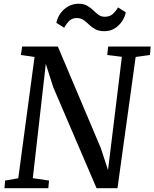

<svg xmlns="http://www.w3.org/2000/svg" viewBox="-20 -987 810 1007"><path d="M3.5 0 6.8 -40 75.8 -52 161.2 -688.3 89.6 -698.6 96.2 -743H283.4L508.7 -210.4L561.2 -50.5L540.9 -48.6L619.2 -689L542.4 -698.6L547.4 -743H770.2L766.6 -698.6L691.5 -688.3L596.2 0H486.4L259.6 -528.6L206.2 -696L225.4 -697.7L152.1 -52.7L237.1 -40L233.4 0ZM275.6 -867.2Q281.2 -895.4 297.9 -918Q314.5 -940.6 339 -954Q363.4 -967.4 392 -967.4Q419.1 -967.4 437.1 -957.1Q455 -946.7 468.7 -933.3Q482.4 -919.9 496.3 -909.5Q510.2 -899.1 529.3 -899.1Q556 -899.1 572.2 -914.2Q588.4 -929.3 598.9 -948.1L639.6 -922.4Q635.5 -899.2 620.7 -876.4Q606 -853.6 582.3 -838.5Q558.7 -823.4 527.2 -823.4Q498.1 -823.4 479.5 -833.8Q460.9 -844.1 447 -857.8Q433.2 -871.5 418.7 -881.9Q404.2 -892.3 382.8 -892.3Q358.5 -892.3 343.7 -878.2Q329 -864.1 316.8 -841.5Z"/></svg>

Font: Merriweather 7pt Light
Style: Italic
Weight: 300
Italic angle: -7.8°
Designer: Eben Sorkin
Foundry: Eben Sorkin
Version: Version 2.200;gftools[0.9.31]